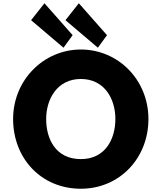

<svg xmlns="http://www.w3.org/2000/svg" viewBox="-20 -1144 992 1179"><path d="M637 -928 464 -1124 382 -1020 581 -851ZM426 -928 253 -1124 171 -1020 370 -851ZM263.5 -413C263.5 -536 331.5 -659 476.5 -659C622.5 -659 688.5 -536 688.5 -413C688.5 -290 626.5 -167 476.5 -167C322.5 -167 263.5 -290 263.5 -413ZM60.5 -413C60.5 -172 232.5 15 476.5 15C713.5 15 891.5 -172 891.5 -413C891.5 -654 705.5 -840 476.5 -840C249.5 -840 60.5 -654 60.5 -413Z"/></svg>

Font: Sztylet
Style: Bd
Weight: 700
Foundry: Cannot Into Space Fonts, PlusOne Fonts
Version: Version 0.12